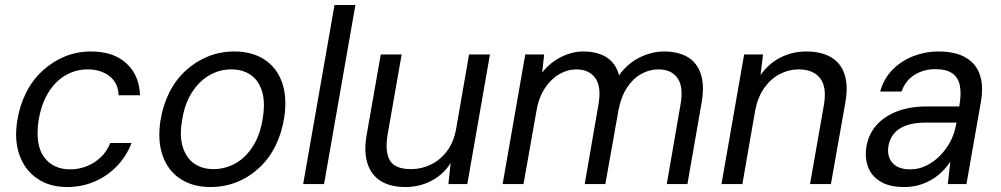

<svg xmlns="http://www.w3.org/2000/svg" viewBox="-20 -740 4023 772"><path d="M250 12Q180 12 130.5 -21.5Q81 -55 59 -114.5Q37 -174 49 -253Q59 -316 85 -367.5Q111 -419 151.5 -456Q192 -493 241 -513Q290 -533 346 -533Q436 -533 488 -485.5Q540 -438 543 -357H457Q455 -407 420 -434Q385 -461 333 -461Q285 -461 244 -437.5Q203 -414 174.5 -368Q146 -322 135 -255Q128 -207 133.5 -170Q139 -133 157 -108.5Q175 -84 201.5 -71.5Q228 -59 262 -59Q297 -59 328.5 -71.5Q360 -84 385 -107.5Q410 -131 423 -165H509Q489 -113 451 -73Q413 -33 361.5 -10.5Q310 12 250 12Z M826 12Q755 12 705 -21Q655 -54 634 -114Q613 -174 625 -254Q635 -317 661 -368.5Q687 -420 727 -456.5Q767 -493 816.5 -513Q866 -533 922 -533Q994 -533 1043.5 -500.5Q1093 -468 1114 -408.5Q1135 -349 1123 -268Q1113 -205 1087.5 -153.5Q1062 -102 1022 -65Q982 -28 932.5 -8Q883 12 826 12ZM838 -60Q886 -60 927.5 -83.5Q969 -107 998 -153.5Q1027 -200 1037 -267Q1047 -332 1033 -375Q1019 -418 987 -439.5Q955 -461 910 -461Q863 -461 822 -437.5Q781 -414 751.5 -368Q722 -322 712 -255Q701 -191 715.5 -147Q730 -103 762 -81.5Q794 -60 838 -60Z M1199 0 1325 -720H1409L1283 0Z M1610 12Q1551 12 1512 -11.5Q1473 -35 1457.5 -83Q1442 -131 1455 -202L1511 -521H1595L1539 -202Q1527 -132 1547 -96Q1567 -60 1633 -60Q1675 -60 1713 -78.5Q1751 -97 1778 -133.5Q1805 -170 1814 -222L1866 -521H1950L1859 0H1783L1792 -85Q1764 -39 1715.5 -13.5Q1667 12 1610 12Z M2001 0 2092 -521H2168L2160 -448Q2191 -488 2235.5 -510.5Q2280 -533 2325 -533Q2363 -533 2392.5 -522.5Q2422 -512 2441.5 -490.5Q2461 -469 2469 -437Q2502 -484 2551 -508.5Q2600 -533 2650 -533Q2707 -533 2745 -510.5Q2783 -488 2798 -442Q2813 -396 2801 -327L2744 0H2661L2716 -318Q2729 -390 2704.5 -425.5Q2680 -461 2627 -461Q2591 -461 2558 -442.5Q2525 -424 2501 -387.5Q2477 -351 2467 -298L2414 0H2331L2386 -318Q2399 -390 2374 -425.5Q2349 -461 2297 -461Q2262 -461 2229 -442Q2196 -423 2171 -385.5Q2146 -348 2137 -294L2085 0Z M2881 0 2972 -521H3048L3038 -438Q3069 -483 3117 -508Q3165 -533 3222 -533Q3281 -533 3320.5 -510.5Q3360 -488 3375.5 -442Q3391 -396 3379 -328L3321 0H3237L3293 -319Q3305 -390 3277.5 -425.5Q3250 -461 3191 -461Q3152 -461 3116 -442.5Q3080 -424 3054 -388Q3028 -352 3017 -299L2965 0Z M3616 12Q3556 12 3520 -10Q3484 -32 3470.5 -68.5Q3457 -105 3463 -146Q3471 -199 3503.5 -236Q3536 -273 3588 -292.5Q3640 -312 3705 -312H3837Q3846 -362 3839.5 -395.5Q3833 -429 3808.5 -445.5Q3784 -462 3740 -462Q3695 -462 3658 -439.5Q3621 -417 3605 -372H3519Q3534 -425 3569.5 -460.5Q3605 -496 3653 -514.5Q3701 -533 3752 -533Q3822 -533 3864 -508Q3906 -483 3920.5 -437.5Q3935 -392 3924 -330L3866 0H3791L3801 -90Q3787 -69 3768.5 -50.5Q3750 -32 3726.5 -18Q3703 -4 3675.5 4Q3648 12 3616 12ZM3640 -59Q3674 -59 3704.5 -74Q3735 -89 3760 -114.5Q3785 -140 3801.5 -171.5Q3818 -203 3824 -238L3826 -247H3701Q3654 -247 3622 -235Q3590 -223 3573 -201Q3556 -179 3552 -151Q3546 -110 3569 -84.5Q3592 -59 3640 -59Z"/></svg>

Font: DM Sans 10pt
Style: Italic
Weight: 400
Italic angle: -10°
Version: Version 4.004;gftools[0.9.30]